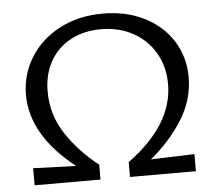

<svg xmlns="http://www.w3.org/2000/svg" viewBox="-49 -718 869 772"><g transform="rotate(-5 385.5 -332.0)"><path d="M535 -63 711 -69V0H445V-60Q630 -195 630 -359Q630 -429 598 -484.5Q566 -540 509 -571Q452 -602 380 -602Q311 -602 257.5 -573.5Q204 -545 174.5 -492.5Q145 -440 145 -371Q145 -276 196.5 -198.5Q248 -121 326 -60V0H60V-69L233 -63Q57 -202 57 -365Q57 -446 99 -514.5Q141 -583 217.5 -623.5Q294 -664 393 -664Q487 -664 560.5 -627Q634 -590 674.5 -525Q715 -460 715 -380Q715 -289 665 -209Q615 -129 535 -63Z"/></g></svg>

Font: Ysabeau SC Medium
Style: Regular
Weight: 500
Designer: Christian Thalmann (Catharsis Fonts)
Version: Version 0.003